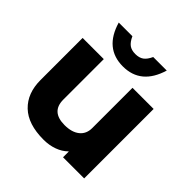

<svg xmlns="http://www.w3.org/2000/svg" viewBox="-222 -1044 1233 1233"><g transform="rotate(45 395.0 -427.0)"><path d="M714.8 -629.9V1H522.9V-50.8H521Q491.7 -21.5 448.5 -5.9Q405.3 9.8 354 9.8Q213.4 9.8 141.6 -59.1Q69.8 -127.9 69.8 -248V-629.9H262.2V-262.2Q262.2 -151.9 383.8 -151.9Q448.7 -151.9 485.8 -181.4Q522.9 -210.9 522.9 -264.2V-629.9ZM477.1 -863.8H600.1Q545.9 -683.1 381.8 -683.1Q216.8 -683.1 164.1 -863.8H288.1Q304.7 -827.1 325.9 -811.5Q347.2 -795.9 381.8 -795.9Q417 -795.9 438.7 -811.5Q460.4 -827.1 477.1 -863.8Z"/></g></svg>

Font: Sinkin Sans 800 Black
Style: Regular
Weight: 900
Designer: Keith Bates
Foundry: K-Type
Version: Sinkin Sans (version 1.0)  by Keith Bates   •   © 2014   www